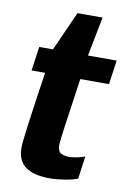

<svg xmlns="http://www.w3.org/2000/svg" viewBox="-80 -724 530 784"><g transform="rotate(10 185.5 -332.0)"><path d="M281 -674 249 -511H368L354 -411H235Q218 -295 207.5 -220Q197 -145 197 -132Q197 -106 210 -98Q223 -90 246 -90Q258 -90 278 -94Q298 -98 310 -103L297 -9Q277 -1 243 4.5Q209 10 184 10Q116 10 81.5 -14.5Q47 -39 47 -95Q47 -115 58.5 -200Q70 -285 89 -411H33L47 -511H104L177 -674Z"/></g></svg>

Font: Chivo
Style: Bold Italic
Weight: 700
Italic angle: -8.05°
Designer: Hector Gatti
Foundry: Omnibus-Type
Version: Version 1.007